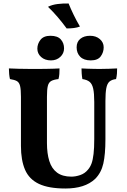

<svg xmlns="http://www.w3.org/2000/svg" viewBox="-20 -1071 726 1100"><path d="M584 -273Q584 -187 572 -134Q560 -81 525 -46Q495 -18 452.5 -4.5Q410 9 355 9Q259 9 203 -17.5Q147 -44 123.5 -98.5Q100 -153 100 -235V-516Q100 -558 95 -578.5Q90 -599 76.5 -606.5Q63 -614 37 -618Q34 -631 32.5 -647Q31 -663 31 -679Q51 -678 86 -677Q121 -676 157 -676Q175 -676 198 -676Q221 -676 245 -676.5Q269 -677 289 -677.5Q309 -678 321 -679Q321 -662 320 -647Q319 -632 315 -618Q288 -615 273.5 -607Q259 -599 254 -578.5Q249 -558 249 -516V-251Q249 -192 262.5 -148.5Q276 -105 307 -82Q338 -59 389 -59Q413 -59 439.5 -68Q466 -77 484 -99Q497 -114 504.5 -134.5Q512 -155 516 -189Q520 -223 520 -275V-487Q520 -536 514 -563Q508 -590 493.5 -602Q479 -614 452 -618Q449 -635 448 -650Q447 -665 447 -679Q460 -678 478 -677.5Q496 -677 515.5 -676.5Q535 -676 550 -676Q576 -676 604 -677Q632 -678 651 -679Q651 -664 650 -649.5Q649 -635 645 -618Q620 -615 607 -603.5Q594 -592 589 -565.5Q584 -539 584 -492ZM500 -725Q460 -725 439.5 -746Q419 -767 419 -800Q419 -831 440 -848.5Q461 -866 496 -866Q530 -866 552 -847Q574 -828 574 -800Q574 -771 557 -748Q540 -725 500 -725ZM272 -725Q237 -725 215.5 -744.5Q194 -764 194 -792Q194 -820 212 -843Q230 -866 269 -866Q310 -866 328.5 -845Q347 -824 347 -794Q347 -765 325.5 -745Q304 -725 272 -725ZM362 -908Q337 -942 311 -972.5Q285 -1003 255 -1032Q278 -1044 310.5 -1048Q343 -1052 373 -1051Q385 -1021 402 -986Q419 -951 438 -919Q423 -913 403.5 -910.5Q384 -908 362 -908Z"/></svg>

Font: Vollkorn
Style: Bold
Weight: 700
Designer: Friedrich Althausen
Foundry: Friedrich Althausen
Version: Version 5.000